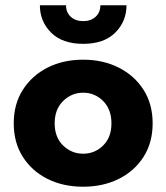

<svg xmlns="http://www.w3.org/2000/svg" viewBox="-20 -697 630 727"><path d="M131 -677H230Q230 -650 248 -633.5Q266 -617 295 -617Q324 -617 342 -633.5Q360 -650 360 -677H459Q459 -616 416.5 -573.5Q374 -531 295 -531Q216 -531 173.5 -573.5Q131 -616 131 -677ZM32 -230Q32 -303 66.5 -357Q101 -411 160 -441Q219 -471 295 -471Q370 -471 429.5 -441Q489 -411 523.5 -357Q558 -303 558 -230Q558 -157 523.5 -103Q489 -49 429.5 -19.5Q370 10 295 10Q219 10 160 -19.5Q101 -49 66.5 -103Q32 -157 32 -230ZM187 -230Q187 -177 219 -146Q251 -115 295 -115Q339 -115 370.5 -146Q402 -177 402 -230Q402 -283 370.5 -314.5Q339 -346 295 -346Q251 -346 219 -314.5Q187 -283 187 -230Z"/></svg>

Font: Jost*
Style: Bold
Weight: 700
Version: Version 3.7